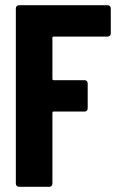

<svg xmlns="http://www.w3.org/2000/svg" viewBox="-20 -720 458 740"><path d="M41 -12V-688Q41 -693 44.5 -696.5Q48 -700 53 -700H395Q400 -700 403.5 -696.5Q407 -693 407 -688V-591Q407 -586 403.5 -582.5Q400 -579 395 -579H187Q182 -579 182 -574V-416Q182 -411 187 -411H306Q311 -411 314.5 -407.5Q318 -404 318 -399V-302Q318 -297 314.5 -293.5Q311 -290 306 -290H187Q182 -290 182 -285V-12Q182 -7 178.5 -3.5Q175 0 170 0H53Q48 0 44.5 -3.5Q41 -7 41 -12Z"/></svg>

Font: Barlow Condensed
Style: Bold
Weight: 700
Width: 3
Designer: Jeremy Tribby
Foundry: Tribby Type
Version: Version 1.500